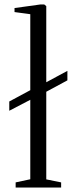

<svg xmlns="http://www.w3.org/2000/svg" viewBox="-20 -839 332 859"><path d="M50 0V-23L115.5 -37V-392.5L21.5 -343.5V-385L115.5 -435.5V-775.5L45 -785V-803L160.5 -819H178L187 -811.5V-471L281.5 -522V-479.5L187 -428.5V-36.5L253.5 -23V0Z"/></svg>

Font: Merriweather 120pt Light
Style: Regular
Weight: 300
Version: Version 2.100